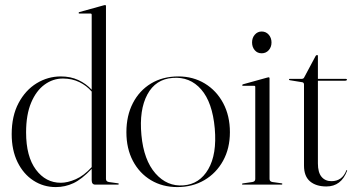

<svg xmlns="http://www.w3.org/2000/svg" viewBox="-20 -750 1440 780"><path d="M27.5 -205Q27.5 -279 55.5 -331.5Q83.5 -384 129 -411.8Q174.5 -439.5 227 -439.5Q267 -439.5 298.5 -424.8Q330 -410 352.5 -385.5V-690Q352.5 -695 347.5 -695H302Q299.5 -695 299.5 -697.5Q299.5 -700 302.5 -701L400 -728Q404 -729.5 406.5 -729.5Q410.5 -729.5 410.5 -725V-23Q410.5 -12.5 422.5 -10.5L458 -5.5Q462.5 -5.5 462.5 -2.5Q462.5 0 459 0H367Q352.5 0 352.5 -18V-64Q312 -21.5 278.2 -5.8Q244.5 10 206.5 10Q156.5 10 115.8 -16.5Q75 -43 51.2 -91.5Q27.5 -140 27.5 -205ZM86 -212Q86 -114.5 125.8 -61Q165.5 -7.5 227 -7.5Q254.5 -7.5 287.5 -21.8Q320.5 -36 352.5 -71V-378Q332 -402 302.2 -416.5Q272.5 -431 235.5 -431Q195 -431 161 -406.2Q127 -381.5 106.5 -332.8Q86 -284 86 -212Z M704.5 -439.5Q764.5 -439.5 812 -410.8Q859.5 -382 886.8 -330.8Q914 -279.5 914 -213Q914 -147 886.2 -96.8Q858.5 -46.5 810.2 -18.2Q762 10 700.5 10Q640 10 593.2 -18Q546.5 -46 520 -96.2Q493.5 -146.5 493.5 -213Q493.5 -280 519.8 -331Q546 -382 593.5 -410.8Q641 -439.5 704.5 -439.5ZM725.5 3Q791 -2 826.2 -62.8Q861.5 -123.5 852.5 -228Q843 -334.5 797.2 -386.8Q751.5 -439 681.5 -433.5Q612 -428.5 578.5 -366Q545 -303.5 554.5 -201.5Q564 -99.5 611.5 -45.5Q659 8.5 725.5 3Z M1043 -533.5Q1025.5 -533.5 1014.8 -546.2Q1004 -559 1004 -577.5Q1004 -596.5 1015.2 -609.2Q1026.5 -622 1043 -622Q1060.5 -622 1071.8 -609Q1083 -596 1083 -577.5Q1083 -559 1071.8 -546.2Q1060.5 -533.5 1043 -533.5ZM1075 -431.5V-23Q1075 -12.5 1087 -10.5L1122.5 -5.5Q1127 -5.5 1127 -2.5Q1127 0 1123.5 0H966Q963 0 963 -2.5Q963 -4 967 -5L1005 -10.5Q1017 -12.5 1017 -22.5V-397Q1017 -401.5 1012 -401.5H966.5Q964 -401.5 964 -404Q964 -406 967 -407.5L1064.5 -434.5Q1068.5 -436 1071 -436Q1075 -436 1075 -431.5Z M1207.5 -416 1158 -424Q1154 -424.5 1154 -427Q1154 -429.5 1156.5 -429.5H1204.5Q1213.5 -429.5 1216 -436L1262.5 -523Q1265.5 -526.5 1268 -526.5Q1271.5 -526.5 1271.5 -523V-429.5H1385.5Q1389.5 -429.5 1389.5 -426.5Q1389.5 -422 1380 -422H1271.5V-86Q1271.5 -49.5 1286.2 -31.8Q1301 -14 1326.5 -14Q1370 -14 1387 -57.5Q1388 -59.5 1389.2 -59Q1390.5 -58.5 1390 -56Q1366 7.5 1306 7.5Q1264 7.5 1239.5 -13.2Q1215 -34 1215 -77V-406.5Q1215 -415 1207.5 -416Z"/></svg>

Font: Fraunces 144pt Light
Style: Regular
Weight: 300
Version: Version 1.000;[b76b70a41]